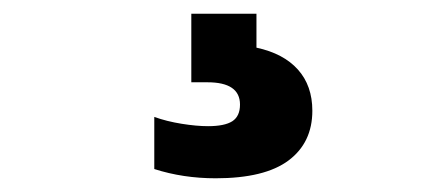

<svg xmlns="http://www.w3.org/2000/svg" viewBox="-20 -30 640 280"><path d="M435.5 131.5Q435.5 178 400.8 204Q366 230 294.5 230Q247 230 205 216.5V140.5Q223 147 244.8 150.5Q266.5 154 283.5 154Q307.5 154 318.8 146.8Q330 139.5 330 122.5Q330 90 282.5 90H259V-10H354V39.5Q393.5 48 414.5 71.5Q435.5 95 435.5 131.5Z"/></svg>

Font: Encode Sans SemiCondensed Black
Style: Regular
Weight: 900
Width: 4
Designer: Multiple Designers
Foundry: Impallari Type
Version: Version 2.000